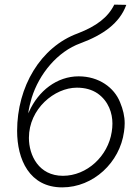

<svg xmlns="http://www.w3.org/2000/svg" viewBox="-20 -800 570 830"><path d="M54 -234C54 -111 107 10 249 10C384 10 498 -98 516 -230C518 -243 519 -255 519 -267C519 -297 512 -327 499 -358C474 -421 408 -470 320 -470C226 -470 146 -407 106 -318C105 -315 103 -313 102 -310C105 -332 110 -354 117 -377C149 -480 228 -577 328 -613C425 -649 497 -699 526 -779L474 -780C447 -725 397 -687 317 -656C155 -597 54 -425 54 -234ZM312 -421C347 -421 377 -413 402 -396C450 -362 466 -310 466 -266C466 -254 465 -242 463 -230C447 -125 356 -40 252 -40C148 -40 105 -128 105 -204L100 -207L105 -204C105 -330 216 -421 312 -421Z"/></svg>

Font: Jost Light
Style: Italic
Weight: 300
Italic angle: -5°
Version: Version 3.710